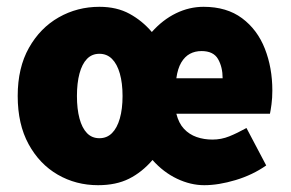

<svg xmlns="http://www.w3.org/2000/svg" viewBox="-20 -532 856 564"><path d="M268 12Q203 12 149.5 -19Q96 -50 64 -108.5Q32 -167 32 -250Q32 -333 65 -391.5Q98 -450 152.5 -481Q207 -512 272 -512Q323 -512 360.5 -491.5Q398 -471 426 -438Q458 -474 497 -493Q536 -512 578 -512Q646 -512 691 -478.5Q736 -445 758 -389Q780 -333 780 -266Q780 -244 777.5 -225.5Q775 -207 773 -198H498Q505 -170 520.5 -153.5Q536 -137 557.5 -129.5Q579 -122 604 -122Q630 -122 653.5 -131.5Q677 -141 704 -156L762 -46Q722 -18 672 -3Q622 12 580 12Q540 12 500 -7Q460 -26 428 -62Q397 -26 359 -7Q321 12 268 12ZM272 -126Q294 -126 309 -141Q324 -156 332 -184Q340 -212 340 -250Q340 -288 332 -316Q324 -344 309 -359Q294 -374 272 -374Q250 -374 235.5 -359Q221 -344 213.5 -316Q206 -288 206 -250Q206 -212 213.5 -184Q221 -156 235.5 -141Q250 -126 272 -126ZM498 -302H634Q634 -335 620.5 -358.5Q607 -382 572 -382Q553 -382 538 -374Q523 -366 512.5 -348.5Q502 -331 498 -302Z"/></svg>

Font: Assistant ExtraLight ExtraBold
Style: Regular
Weight: 800
Version: Version 3.000